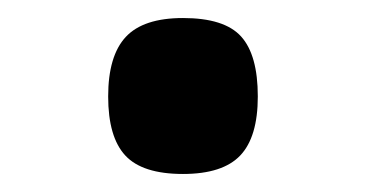

<svg xmlns="http://www.w3.org/2000/svg" viewBox="-20 -401 406 213"><path d="M183 -381Q229 -381 247.5 -360.5Q266 -340 266 -294Q266 -249 246.5 -228.5Q227 -208 183 -208Q138 -208 119 -228.5Q100 -249 100 -294Q100 -339 119.5 -360Q139 -381 183 -381Z"/></svg>

Font: LeckerliOne
Style: Regular
Weight: 400
Designer: Gesine Todt
Foundry: Gesine Todt
Version: Version 1.000